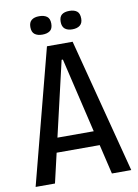

<svg xmlns="http://www.w3.org/2000/svg" viewBox="-90 -869 665 928"><g transform="rotate(-10 242.5 -405.0)"><path d="M8.3 0 180.3 -660H306.3L477.7 0H382.7L245 -583.3H238.7L103.3 0ZM104 -145.3V-216.3H385.3V-145.3ZM315.8 -719.3Q292.2 -719.3 279.1 -730.3Q266 -741.3 266 -764.8Q266 -789 278.9 -799.3Q291.8 -809.7 316.2 -809.7Q340 -809.7 353.3 -799.3Q366.7 -788.9 366.7 -763.3Q366.7 -740.7 353 -730Q339.3 -719.3 315.8 -719.3ZM168.7 -719.3Q145 -719.3 131.2 -729.8Q117.3 -740.3 117.3 -765Q117.3 -788.3 130.7 -799Q144 -809.7 168 -809.7Q192.3 -809.7 206.2 -799.4Q220 -789.1 220 -764.3Q220 -739.7 206.2 -729.5Q192.3 -719.3 168.7 -719.3Z"/></g></svg>

Font: Bricolage Grotesque 96pt ExtraBold SemiCondensed
Style: Regular
Weight: 800
Width: 4
Version: Version 1.001;gftools[0.9.33.dev8+g029e19f]